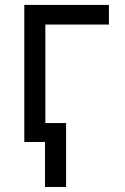

<svg xmlns="http://www.w3.org/2000/svg" viewBox="-20 -565 499 764"><path d="M413.4 -545.5V-467.3H160.5V0H76.7V-545.5ZM242.9 -75.3V179H159.1V-75.3Z"/></svg>

Font: Inter Alia
Style: Regular
Weight: 400
Designer: Rasmus Andersson (Latin, Greek, Cyrillic etc.) and Evan from Shavian.info (Shavian, old style figures)
Foundry: Shavian.info
Version: Version 0.001;git-37ab20767